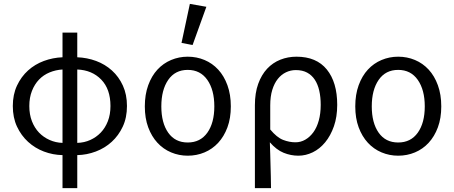

<svg xmlns="http://www.w3.org/2000/svg" viewBox="-20 -790 2339 989"><path d="M131 -244Q131 -200 144.5 -165.5Q158 -131 181 -107Q204 -83 235.5 -69Q267 -55 302 -54V-432Q267 -430 235.5 -417Q204 -404 181 -380Q158 -356 144.5 -321.5Q131 -287 131 -244ZM549 -244Q549 -331 501.5 -380Q454 -429 378 -432V-54Q414 -55 445 -69Q476 -83 499 -107Q522 -131 535.5 -165.5Q549 -200 549 -244ZM302 179V9Q252 8 206 -9.5Q160 -27 124.5 -59.5Q89 -92 67.5 -138Q46 -184 46 -244Q46 -303 67.5 -349Q89 -395 124.5 -427Q160 -459 206 -476Q252 -493 302 -495V-622H378V-495Q429 -493 475 -476Q521 -459 556.5 -427Q592 -395 613 -349Q634 -303 634 -244Q634 -184 612.5 -138Q591 -92 555.5 -59.5Q520 -27 473.5 -9.5Q427 8 378 9V179Z M947 12Q902 12 861.5 -5Q821 -22 791 -54.5Q761 -87 743.5 -134Q726 -181 726 -242Q726 -303 743.5 -351Q761 -399 791 -431.5Q821 -464 861.5 -481Q902 -498 947 -498Q993 -498 1033.5 -481Q1074 -464 1104 -431.5Q1134 -399 1151.5 -351Q1169 -303 1169 -242Q1169 -181 1151.5 -134Q1134 -87 1104 -54.5Q1074 -22 1033.5 -5Q993 12 947 12ZM947 -56Q1012 -56 1048 -106.5Q1084 -157 1084 -242Q1084 -327 1048 -378.5Q1012 -430 947 -430Q882 -430 846.5 -378.5Q811 -327 811 -242Q811 -157 846.5 -106.5Q882 -56 947 -56ZM915 -569 958 -770 1043 -755 972 -558Z M1293 179V-248Q1293 -311 1310 -358Q1327 -405 1356 -436Q1385 -467 1424 -482.5Q1463 -498 1507 -498Q1610 -498 1663.5 -432Q1717 -366 1717 -250Q1717 -188 1700 -139.5Q1683 -91 1655 -57Q1627 -23 1591 -5.5Q1555 12 1517 12Q1478 12 1441 -3Q1404 -18 1370 -57Q1371 -24 1372 4.5Q1373 33 1373.5 61Q1374 89 1375 118Q1376 147 1376 179ZM1502 -57Q1529 -57 1552.5 -70.5Q1576 -84 1594 -108.5Q1612 -133 1622 -169Q1632 -205 1632 -250Q1632 -290 1624.5 -323Q1617 -356 1601.5 -379.5Q1586 -403 1562 -416Q1538 -429 1504 -429Q1477 -429 1453 -417.5Q1429 -406 1411 -383.5Q1393 -361 1382.5 -327Q1372 -293 1372 -247V-123Q1406 -82 1438 -69.5Q1470 -57 1502 -57Z M2031 12Q1986 12 1945.5 -5Q1905 -22 1875 -54.5Q1845 -87 1827.5 -134Q1810 -181 1810 -242Q1810 -303 1827.5 -351Q1845 -399 1875 -431.5Q1905 -464 1945.5 -481Q1986 -498 2031 -498Q2077 -498 2117.5 -481Q2158 -464 2188 -431.5Q2218 -399 2235.5 -351Q2253 -303 2253 -242Q2253 -181 2235.5 -134Q2218 -87 2188 -54.5Q2158 -22 2117.5 -5Q2077 12 2031 12ZM2031 -56Q2096 -56 2132 -106.5Q2168 -157 2168 -242Q2168 -327 2132 -378.5Q2096 -430 2031 -430Q1966 -430 1930.5 -378.5Q1895 -327 1895 -242Q1895 -157 1930.5 -106.5Q1966 -56 2031 -56Z"/></svg>

Font: Giro Regular
Style: Regular
Weight: 400
Designer: Paul D. Hunt
Foundry: Adobe Systems Incorporated
Version: Version 1.000;PS 1.0;hotconv 1.0.88;makeotf.lib2.5.647800